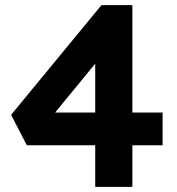

<svg xmlns="http://www.w3.org/2000/svg" viewBox="-20 -724 687 744"><path d="M349 0V-563L416 -559L174 -264L158 -288H610V-161H84L23 -279L373 -704H493V0Z"/></svg>

Font: Readex Pro SemiBold
Style: Regular
Weight: 600
Designer: Bonnie Shaver-Troup, Thomas Jockin
Foundry: Lexend
Version: Version 1.204